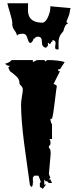

<svg xmlns="http://www.w3.org/2000/svg" viewBox="-20 -1110 456 1184"><path d="M319.8 -818.4 322.8 -843.8Q322.8 -862.3 302.7 -862.3V-851.6L296.4 -852.5Q293.9 -838.9 284.7 -838.9L275.4 -848.6V-827.6L263.2 -815.4Q237.3 -819.8 238.3 -852.5Q238.8 -883.8 213.9 -883.8Q198.7 -883.8 190.9 -870.1L187 -873Q187 -865.7 180.2 -855.5Q173.3 -845.2 167.2 -845.2Q161.1 -845.2 156.7 -854Q152.3 -862.8 149.4 -873.5Q142.6 -901.9 121.6 -901.9Q87.9 -901.9 85 -888.7Q83.5 -904.3 69.3 -923.1Q55.2 -941.9 55.2 -963.9H56.2Q56.2 -984.9 42 -1030.3Q27.8 -1075.7 25.4 -1089.8H153.3L152.3 -1053.2Q149.9 -970.2 240.7 -970.2Q259.8 -970.2 275.1 -1003.2Q290.5 -1036.1 290.5 -1064L290 -1071.3L415.5 -1060.1Q410.6 -1047.9 410.2 -1036.4Q409.7 -1024.9 399.7 -1001.5Q389.6 -978 389.6 -974.6L399.9 -963.9Q389.2 -963.9 381.3 -948.5Q373.5 -933.1 371.1 -918.5Q352.5 -897.9 346.7 -882.3Q340.8 -866.7 340.8 -845.2L341.3 -805.2H331.5Q319.8 -805.2 319.8 -818.4ZM261.7 22 261.2 31.7 244.1 54.2 226.1 42.5Q225.6 29.8 225.6 22.2Q225.6 14.6 232.4 13.7L217.3 -26.9H191.4L182.6 -15.1V3.4Q182.6 8.3 191.4 25.9L182.6 8.8V16.1Q182.6 42.5 172.9 42.5L164.6 31.7Q160.2 -0.5 148.2 -85Q136.2 -169.4 129.4 -221.7Q109.9 -372.1 109.9 -467.3Q109.9 -483.4 115.2 -514.4Q120.6 -545.4 120.6 -555.4Q120.6 -565.4 117.9 -570.6Q115.2 -575.7 108.6 -582.8Q102.1 -589.8 100.6 -591.8Q100.6 -619.6 85 -634.8Q66.4 -653.8 41 -671.4L31.2 -692.9L41 -704.6H34.2Q22 -704.6 12.7 -716.8H5.9Q33.7 -719.2 52.2 -739.7H182.6V-727.5Q207 -739.7 208.5 -739.7H252.9L261.2 -731L270.5 -739.7Q338.9 -739.7 378.9 -727.5L350.1 -683.1H339.4V-671.4H350.1L310.1 -591.8Q321.8 -589.8 330.6 -580.1Q326.2 -556.6 317.9 -483.6Q309.6 -410.6 300.8 -377.4H290.5Q292.5 -353.5 300.8 -343.8V-252.4H283.7Q291.5 -248 291.5 -226.6L290.5 -219.2L281.7 -208V-196.3Q292.5 -196.3 292.5 -162.1L281.7 -38.6Q281.7 -32.7 290.5 -15.1L281.7 -3.9H290.5L300.8 18.6H281.7L270.5 7.8H261.2L252.9 -3.9V29.3Q260.3 29.3 261.7 22Z"/></svg>

Font: Butcherman
Style: Regular
Weight: 400
Version: Version 001.004